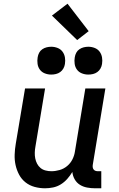

<svg xmlns="http://www.w3.org/2000/svg" viewBox="-20 -1007 640 1035"><path d="M223 8Q194 8 166.5 0.5Q139 -7 117.5 -24Q96 -41 83 -65.5Q70 -90 64 -117Q58 -144 59 -173.5Q60 -203 65 -232L115 -530H223L171 -217Q168 -201 167.5 -184.5Q167 -168 170 -153Q173 -138 180 -124.5Q187 -111 198.5 -101.5Q210 -92 225.5 -88Q241 -84 257 -84Q279 -84 301.5 -90.5Q324 -97 342 -112Q360 -127 370.5 -148Q381 -169 384 -191L440 -530H548L480 -118Q479 -111 480 -104.5Q481 -98 485 -93Q489 -88 495 -86Q501 -84 508 -84H526V8H493Q471 8 449.5 4Q428 0 410.5 -11Q393 -22 382.5 -40.5Q372 -59 370 -80Q358 -60 342.5 -42.5Q327 -25 307.5 -13Q288 -1 266 3.5Q244 8 223 8ZM456 -605Q438 -605 421.5 -611.5Q405 -618 395 -631.5Q385 -645 382.5 -662.5Q380 -680 383 -698Q385 -711 391 -722.5Q397 -734 408 -741.5Q419 -749 431.5 -752Q444 -755 456 -755Q474 -755 490.5 -748.5Q507 -742 517 -728.5Q527 -715 530 -697.5Q533 -680 530 -662Q528 -649 521.5 -637.5Q515 -626 504.5 -618.5Q494 -611 481.5 -608Q469 -605 456 -605ZM256 -605Q238 -605 221.5 -611.5Q205 -618 195 -631.5Q185 -645 182.5 -662.5Q180 -680 183 -698Q185 -711 191 -722.5Q197 -734 208 -741.5Q219 -749 231.5 -752Q244 -755 256 -755Q274 -755 290.5 -748.5Q307 -742 317 -728.5Q327 -715 330 -697.5Q333 -680 330 -662Q328 -649 321.5 -637.5Q315 -626 304.5 -618.5Q294 -611 281.5 -608Q269 -605 256 -605ZM396 -791 260 -923 344 -987 458 -839Z"/></svg>

Font: Iosevka Curly SmBdEx
Style: Italic
Weight: 600
Width: 7
Italic angle: -9°
Monospace: yes
Designer: Belleve Invis
Foundry: Belleve Invis
Version: Version 11.1.0; ttfautohint (v1.8.3)